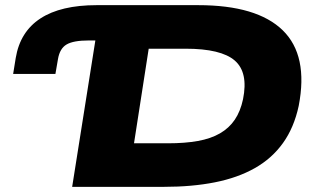

<svg xmlns="http://www.w3.org/2000/svg" viewBox="-20 -725 1232 745"><path d="M260 0 350 -568H324Q265 -568 238.5 -552.5Q212 -537 205 -496L195 -438H31L41 -500Q58 -602 137 -653.5Q216 -705 355 -705H749Q977 -705 1077 -607.5Q1177 -510 1139 -314Q1121 -230 1078 -170Q1035 -110 968.5 -72.5Q902 -35 813.5 -17.5Q725 0 616 0ZM500 -169H632Q698 -169 748 -178Q798 -187 833.5 -207.5Q869 -228 891 -260.5Q913 -293 923 -340Q944 -444 891 -490Q838 -536 700 -536H557Z"/></svg>

Font: Nunito Sans 10pt Expanded Black
Style: Italic
Weight: 900
Width: 7
Italic angle: -9°
Designer: Vernon Adams
Foundry: Vernon Adams
Version: Version 3.101;gftools[0.9.27]